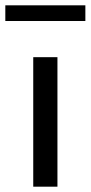

<svg xmlns="http://www.w3.org/2000/svg" viewBox="-52 -702 341 722"><path d="M73 0V-487H164V0ZM-32 -623V-682H269V-623Z"/></svg>

Font: Nunito Sans 12pt Medium
Style: Regular
Weight: 500
Designer: Vernon Adams
Foundry: Vernon Adams
Version: Version 3.101;gftools[0.9.27]